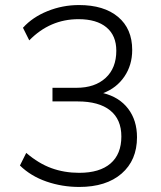

<svg xmlns="http://www.w3.org/2000/svg" viewBox="-20 -733 640 761"><path d="M294 8Q226 8 164 -13.5Q102 -35 59 -77L84 -127Q133 -85 184 -66.5Q235 -48 294 -48Q375 -48 418 -85Q461 -122 461 -192Q461 -260 416.5 -295.5Q372 -331 288 -331H188V-385H283Q356 -385 398.5 -424Q441 -463 441 -532Q441 -592 402 -624.5Q363 -657 291 -657Q178 -657 96 -573L71 -623Q109 -665 168.5 -689Q228 -713 293 -713Q392 -713 448 -666Q504 -619 504 -535Q504 -475 473 -429.5Q442 -384 389 -364Q453 -348 488 -302Q523 -256 523 -189Q523 -98 462 -45Q401 8 294 8Z"/></svg>

Font: Nunito Sans Light
Style: Regular
Weight: 300
Designer: Vernon Adams
Foundry: Vernon Adams
Version: Version 3.101; ttfautohint (v1.8.4.7-5d5b);gftools[0.9.27]